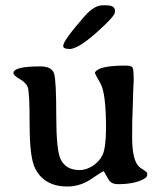

<svg xmlns="http://www.w3.org/2000/svg" viewBox="-20 -697 610 718"><path d="M474.6 -245.6Q474.1 -232.4 474.1 -184.1Q474.1 -95.7 501.5 -72.3Q503.4 -70.3 516.8 -61.8Q530.3 -53.2 530.3 -49.3V-41Q530.3 -34.7 517.1 -27.3Q482.4 -8.3 421.4 -8.3Q395.5 -8.3 385.7 -25.9L368.2 -56.6Q363.8 -56.6 340.3 -40.3Q316.9 -23.9 304.7 -17.6Q270 0.5 231.4 0.5Q146.5 0.5 111.8 -66.4Q90.8 -106.4 90.8 -231Q90.8 -355.5 83.3 -372.3Q75.7 -389.2 53 -401.9Q30.3 -414.6 30.3 -423.8Q30.3 -448.7 130.4 -448.7Q174.3 -448.7 182.4 -421.4Q190.4 -394 190.4 -264.9Q190.4 -135.7 206.5 -102.1Q226.1 -61 277.8 -61Q301.8 -61 326.2 -76.4Q350.6 -91.8 363.3 -117.2Q376 -143.6 376.5 -216.8Q376.5 -348.6 355.7 -384.8Q335 -420.9 335 -424.6Q335 -428.2 341.8 -433.6Q364.3 -451.7 450.2 -451.7Q472.2 -451.7 476.1 -443.8Q480 -436 480 -394L478.5 -367.7L475.6 -272.5ZM363.3 -677.2H376.5Q410.2 -677.2 410.2 -656.2V-653.8L409.7 -651.4Q409.7 -636.2 340.6 -575Q271.5 -513.7 239.7 -513.7L236.8 -514.2Q216.3 -514.2 216.3 -525.4Q216.3 -544.9 295.4 -635.3Q332 -677.2 363.3 -677.2Z"/></svg>

Font: Averia Serif
Style: Regular
Weight: 500
Version: Version 1.0